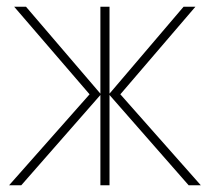

<svg xmlns="http://www.w3.org/2000/svg" viewBox="-20 -548 623 568"><path d="M558 -528 336 -269 574 0H538L304 -267V0H277V-267L43 0H7L245 -269L22 -528H57L277 -271V-528H304V-271L523 -528Z"/></svg>

Font: Noto Sans Display Thin
Style: Regular
Weight: 250
Designer: Monotype Design Team
Foundry: Monotype Imaging Inc.
Version: Version 1.900